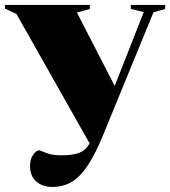

<svg xmlns="http://www.w3.org/2000/svg" viewBox="-41 -532 691 780"><path d="M171.5 227.5Q132 227.5 106.5 205.5Q81 183.5 81 141.5Q81 114 94 96.2Q107 78.5 118 78.5Q120.5 78.5 145.5 88.8Q170.5 99 207 99Q255 99 281 88.8Q307 78.5 321 54L323 50.5L26 -475L-21 -497V-512H324V-495.5L271.5 -481L425 -183L543 -483L490.5 -495.5V-512H630V-495.5L582.5 -482L380 11.5Q346.5 94 315 141Q283.5 188 249 207.8Q214.5 227.5 171.5 227.5Z"/></svg>

Font: Newsreader 72pt ExtraBold
Style: Regular
Weight: 800
Designer: Hugues Gentile
Foundry: Production Type
Version: Version 1.003; ttfautohint (v1.8.3)